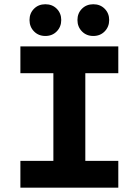

<svg xmlns="http://www.w3.org/2000/svg" viewBox="-20 -866 640 886"><path d="M74.1 0V-123.6H226.3V-528.2H74.1V-651.8H525.9V-528.2H373.7V-123.6H525.9V0ZM189.4 -700Q157.4 -700 136.8 -721.3Q116.2 -742.5 116.2 -773.6Q116.2 -804.7 136.8 -825.5Q157.4 -846.4 189.4 -846.4Q221.4 -846.4 242 -825.5Q262.6 -804.7 262.6 -773.6Q262.6 -742.5 242 -721.3Q221.4 -700 189.4 -700ZM410.6 -700Q378.7 -700 358 -721.3Q337.4 -742.5 337.4 -773.6Q337.4 -804.7 358 -825.5Q378.7 -846.4 410.6 -846.4Q442.6 -846.4 463.2 -825.5Q483.8 -804.7 483.8 -773.6Q483.8 -742.5 463.2 -721.3Q442.6 -700 410.6 -700Z"/></svg>

Font: Source Code Pro ExtraLight
Style: Regular
Weight: 200
Monospace: yes
Designer: Paul D. Hunt, Teo Tuominen
Foundry: Adobe
Version: Version 1.026;hotconv 1.1.0;makeotfexe 2.6.0